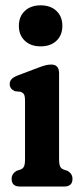

<svg xmlns="http://www.w3.org/2000/svg" viewBox="-20 -682 294 702"><path d="M128.5 -512.5Q92.5 -512.5 70.8 -533Q49 -553.5 49 -587.5Q49 -621.5 70.8 -642Q92.5 -662.5 128.5 -662.5Q165 -662.5 186.5 -642Q208 -621.5 208 -587.5Q208 -553.5 186.5 -533Q165 -512.5 128.5 -512.5ZM196 -414V-100.5Q196 -81.5 199.8 -73.5Q203.5 -65.5 213 -62L226.5 -57.5Q245 -47 245 -28Q245 0 214.5 0H53Q22.5 0 22.5 -28Q22.5 -47 41 -57.5L54.5 -62Q64 -65.5 67.8 -73.5Q71.5 -81.5 71.5 -100.5V-313.5Q71.5 -330 67.8 -336.8Q64 -343.5 54.5 -346.5L34.5 -348.5Q15.5 -357 15.5 -374.5Q15.5 -384.5 21.8 -392Q28 -399.5 44.5 -406L117 -433.5Q136.5 -441 147.2 -443.5Q158 -446 167.5 -446Q196 -446 196 -414Z"/></svg>

Font: Fraunces 144pt SuperSoft SemiBold
Style: Regular
Weight: 600
Version: Version 1.000;[b76b70a41]